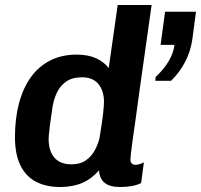

<svg xmlns="http://www.w3.org/2000/svg" viewBox="-20 -740 806 770"><path d="M221 10Q165 10 124.5 -11Q84 -32 62 -76.5Q40 -121 40 -190Q40 -264 56 -325Q72 -386 103.5 -430Q135 -474 181.5 -497.5Q228 -521 287 -521Q333 -521 365 -506.5Q397 -492 416 -467L452 -720H588Q574 -617 561.5 -532Q549 -447 540 -380Q531 -313 524 -263Q517 -213 512 -178.5Q507 -144 505 -124.5Q503 -105 503 -100Q503 -91 508 -85Q513 -79 523 -79Q531 -79 540.5 -82Q550 -85 557 -89L546 -6Q515 10 462 10Q420 10 399.5 -7Q379 -24 377 -57Q348 -23 310 -6.5Q272 10 221 10ZM266 -81Q302 -81 324.5 -97Q347 -113 360 -137Q373 -161 379 -186Q390 -252 393.5 -284.5Q397 -317 397 -332Q397 -375 375 -402.5Q353 -430 309 -430Q270 -430 245.5 -413Q221 -396 208 -368Q195 -340 190 -307Q183 -261 180 -236Q177 -211 176 -199.5Q175 -188 175 -182Q175 -151 185 -128.5Q195 -106 215 -93.5Q235 -81 266 -81ZM603 -416 604 -431Q636 -461 655.5 -493Q675 -525 680 -560H624L642 -693H766L751 -580Q744 -533 722 -491Q700 -449 666 -416Z"/></svg>

Font: Chivo Mono SemiBold
Style: Italic
Weight: 600
Italic angle: -8.05°
Monospace: yes
Version: Version 1.008